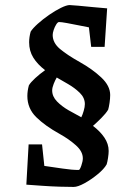

<svg xmlns="http://www.w3.org/2000/svg" viewBox="-20 -634 525 758"><path d="M255 -614Q263 -614 289 -611.5Q315 -609 346.5 -606Q378 -603 403 -601L393 -449H340L331 -526Q315 -529 290.5 -534Q266 -539 244 -543Q222 -547 213 -547Q208 -547 202 -537.5Q196 -528 192 -516Q188 -504 188 -496Q188 -465 216.5 -441Q245 -417 295 -389Q345 -361 380 -328Q415 -295 415 -259Q415 -245 412.5 -228Q410 -211 407 -201Q398 -186 380 -168Q362 -150 347 -137Q375 -116 392 -91Q409 -66 409 -38Q409 -27 406.5 -10.5Q404 6 401 15Q391 33 365.5 54Q340 75 313.5 89.5Q287 104 271 104Q248 104 215 103Q182 102 147 99.5Q112 97 84 95L93 -64H146L155 21Q191 26 227.5 31.5Q264 37 291 37Q295 37 301 20Q307 3 307 -9Q307 -36 279.5 -60.5Q252 -85 216 -105Q158 -137 123 -171.5Q88 -206 88 -255Q88 -275 94 -297Q101 -309 119 -325.5Q137 -342 158 -357Q128 -380 111.5 -406.5Q95 -433 95 -467Q95 -487 101 -509Q109 -522 129 -540Q149 -558 173.5 -575Q198 -592 220.5 -603Q243 -614 255 -614ZM204 -328Q198 -318 192 -303Q186 -288 186 -277Q186 -253 205 -233.5Q224 -214 251 -198.5Q278 -183 301 -171Q306 -181 310.5 -196.5Q315 -212 315 -223Q315 -248 295 -267.5Q275 -287 249 -302Q223 -317 204 -328Z"/></svg>

Font: Grenze Gotisch Medium
Style: Regular
Weight: 500
Designer: Renata Polastri
Foundry: Omnibus-Type
Version: Version 1.001